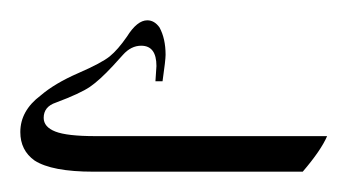

<svg xmlns="http://www.w3.org/2000/svg" viewBox="-170 186 342 189"><path d="M-17 266 -16 251Q-16 231 -31 231Q-41 231 -49 240Q-57 249 -59 251Q-72 265 -81.5 271.5Q-91 278 -115 287Q-127 291 -127 302Q-127 311 -115.5 315.5Q-104 320 -76 320H152Q146 334 128 355H-78Q-119 355 -136 344Q-150 334 -150 316Q-150 295 -130 280Q-116 268 -93 258Q-70 248 -62 241.5Q-54 235 -45 222Q-35 206 -25 206Q-18 206 -13 213Q-7 224 -7 240Q-7 245 -10 266Z"/></svg>

Font: Mirza
Style: Regular
Weight: 400
Designer: Arabic design by Kourosh Beigpour, Latin design by Eduardo Tunni, engineering by Lasse Fister
Version: Version 1.000